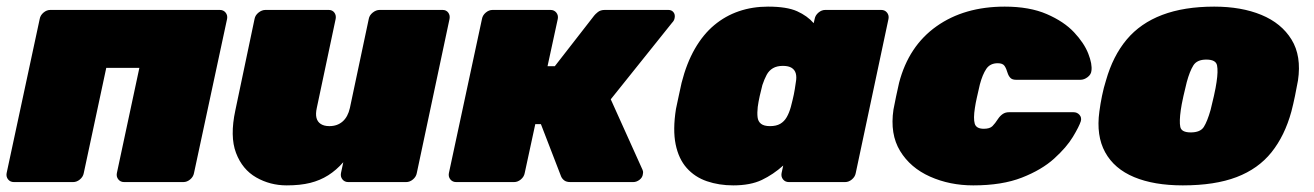

<svg xmlns="http://www.w3.org/2000/svg" viewBox="-25 -550 3969 580"><path d="M17 0Q6 0 -0.5 -8Q-7 -16 -5 -27L95 -493Q97 -504 106.5 -512Q116 -520 127 -520H639Q650 -520 656.5 -512Q663 -504 661 -493L561 -27Q559 -16 549.5 -8Q540 0 529 0H350Q339 0 332.5 -8Q326 -16 328 -27L396 -345H296L228 -27Q226 -16 216.5 -8Q207 0 196 0Z M841 10Q791 10 749 -14Q707 -38 688 -88Q669 -138 686 -217L744 -493Q746 -504 756 -512Q766 -520 777 -520H968Q979 -520 985 -512Q991 -504 989 -493L932 -224Q928 -206 931 -194Q934 -182 944 -175.5Q954 -169 970 -169Q994 -169 1010 -183Q1026 -197 1032 -224L1089 -493Q1091 -504 1101 -512Q1111 -520 1122 -520H1312Q1323 -520 1329 -512Q1335 -504 1333 -493L1234 -27Q1232 -16 1222.5 -8Q1213 0 1202 0H1027Q1016 0 1009.5 -8Q1003 -16 1005 -27L1012 -60Q991 -36 966.5 -20.5Q942 -5 912 2.5Q882 10 841 10Z M1353 0Q1342 0 1335.5 -8Q1329 -16 1331 -27L1431 -493Q1433 -504 1442.5 -512Q1452 -520 1463 -520H1638Q1649 -520 1655.5 -512Q1662 -504 1660 -493L1629 -350H1651L1770 -503Q1773 -507 1781 -513.5Q1789 -520 1802 -520H1994Q2004 -520 2009.5 -513Q2015 -506 2013 -496Q2012 -488 2005 -481L1820 -250L1916 -37Q1917 -35 1917.5 -32Q1918 -29 1917 -24Q1916 -14 1907 -7Q1898 0 1888 0H1698Q1686 0 1679.5 -5Q1673 -10 1670 -17L1609 -175H1592L1560 -27Q1558 -16 1548.5 -8Q1539 0 1528 0Z M2190 10Q2147 10 2110.5 -2.5Q2074 -15 2049.5 -42.5Q2025 -70 2016 -114Q2007 -158 2017 -221Q2022 -244 2025.5 -261Q2029 -278 2034 -300Q2049 -359 2074 -402.5Q2099 -446 2132.5 -474Q2166 -502 2207 -516Q2248 -530 2295 -530Q2352 -530 2383 -516Q2414 -502 2433 -480L2436 -493Q2438 -504 2447.5 -512Q2457 -520 2468 -520H2637Q2648 -520 2654.5 -512Q2661 -504 2659 -493L2560 -27Q2558 -16 2548.5 -8Q2539 0 2528 0H2358Q2347 0 2340.5 -8Q2334 -16 2336 -27L2341 -50Q2311 -23 2276.5 -6.5Q2242 10 2190 10ZM2301 -169Q2320 -169 2332 -176Q2344 -183 2351.5 -196Q2359 -209 2364 -227Q2370 -250 2373 -264.5Q2376 -279 2379 -301Q2382 -317 2379 -328Q2376 -339 2366.5 -345Q2357 -351 2340 -351Q2322 -351 2310 -344Q2298 -337 2291 -324Q2284 -311 2278 -293Q2274 -278 2270 -260Q2266 -242 2264 -227Q2262 -209 2263.5 -196Q2265 -183 2274 -176Q2283 -169 2301 -169Z M2915 10Q2844 10 2784.5 -16.5Q2725 -43 2694 -94Q2663 -145 2674 -219Q2677 -235 2682 -259Q2687 -283 2691 -300Q2720 -411 2804 -470.5Q2888 -530 3010 -530Q3085 -530 3137 -507.5Q3189 -485 3219.5 -452.5Q3250 -420 3262.5 -388Q3275 -356 3272 -336Q3271 -325 3260.5 -317Q3250 -309 3239 -309H3044Q3033 -309 3027.5 -314.5Q3022 -320 3019 -329Q3015 -343 3009.5 -351Q3004 -359 2989 -359Q2966 -359 2954.5 -342Q2943 -325 2935 -295Q2930 -273 2926 -255.5Q2922 -238 2920 -224Q2915 -192 2919.5 -176.5Q2924 -161 2947 -161Q2965 -161 2973 -169Q2981 -177 2990 -191Q2996 -200 3004 -205.5Q3012 -211 3023 -211H3218Q3229 -211 3236 -203Q3243 -195 3240 -184Q3235 -168 3216 -136.5Q3197 -105 3159.5 -71Q3122 -37 3062 -13.5Q3002 10 2915 10Z M3548 10Q3461 10 3401 -15Q3341 -40 3313.5 -90Q3286 -140 3296 -213Q3299 -236 3304 -260.5Q3309 -285 3316 -307Q3337 -381 3378.5 -430.5Q3420 -480 3486 -505Q3552 -530 3643 -530Q3725 -530 3785.5 -505Q3846 -480 3876.5 -430.5Q3907 -381 3896 -307Q3892 -285 3887 -260.5Q3882 -236 3876 -213Q3856 -140 3816 -90Q3776 -40 3710.5 -15Q3645 10 3548 10ZM3572 -150Q3601 -150 3611.5 -166.5Q3622 -183 3632 -218Q3636 -233 3642 -260Q3648 -287 3650 -302Q3655 -335 3651.5 -352.5Q3648 -370 3619 -370Q3591 -370 3580 -352.5Q3569 -335 3560 -302Q3556 -287 3550 -260Q3544 -233 3542 -218Q3537 -183 3540.5 -166.5Q3544 -150 3572 -150Z"/></svg>

Font: Rubik Light Black
Style: Italic
Weight: 900
Italic angle: -12°
Version: Version 2.104